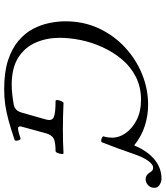

<svg xmlns="http://www.w3.org/2000/svg" viewBox="43 -823 793 919"><g transform="rotate(90 439.5 -363.5)"><path d="M407 13Q325 13 268.5 -5.5Q212 -24 175 -55.5Q138 -87 118 -125.5Q98 -164 90 -204Q82 -244 82 -279Q82 -368 116 -440.5Q150 -513 207.5 -566Q265 -619 336 -647.5Q407 -676 482 -676Q533 -676 583 -660Q633 -644 676 -609Q702 -672 743 -706Q784 -740 835 -740Q850 -740 864.5 -731Q879 -722 879 -706Q879 -687 866 -675.5Q853 -664 838 -664Q819 -664 807 -682Q802 -691 796.5 -695.5Q791 -700 781 -700Q768 -700 750.5 -677Q733 -654 717 -607Q704 -569 689.5 -529.5Q675 -490 661 -455Q660 -451 652 -451.5Q644 -452 637.5 -456Q631 -460 633 -464Q636 -472 637.5 -483Q639 -494 639 -504Q639 -538 616.5 -569.5Q594 -601 553.5 -621.5Q513 -642 458 -642Q397 -642 348.5 -617.5Q300 -593 265 -551.5Q230 -510 206.5 -459Q183 -408 172 -354.5Q161 -301 161 -252Q161 -191 183.5 -138.5Q206 -86 255.5 -54.5Q305 -23 386 -23Q409 -23 434.5 -26Q460 -29 482 -33Q509 -39 518 -68L552 -187Q560 -215 541.5 -224Q523 -233 463 -233Q458 -233 459 -242.5Q460 -252 464.5 -261.5Q469 -271 473 -271Q538 -268 604 -268Q659 -268 713 -271Q718 -271 717 -261.5Q716 -252 712 -242.5Q708 -233 703 -233Q661 -233 643.5 -224Q626 -215 618 -187L586 -70Q583 -60 587.5 -56Q592 -52 602 -54Q613 -56 624 -59.5Q635 -63 642 -65Q646 -67 649.5 -60.5Q653 -54 653.5 -46.5Q654 -39 650 -37Q597 -19 556.5 -8Q516 3 481 8Q446 13 407 13Z"/></g></svg>

Font: Junicode
Style: Italic
Weight: 400
Italic angle: -11°
Designer: Peter S. Baker
Version: Version 2.100; ttfautohint (v1.8.4)